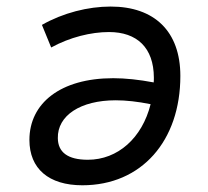

<svg xmlns="http://www.w3.org/2000/svg" viewBox="-20 -547 626 577"><path d="M227.5 9.8C405.3 9.8 522 -123.5 522 -318.8C522 -453.1 443.8 -527.3 312.5 -527.3C244.6 -527.3 169.4 -508.3 106 -472.2L133.8 -404.3C189.9 -435.1 253.4 -450.7 307.6 -450.7C391.6 -450.7 441.9 -403.8 442.4 -314C442.4 -309.1 442.4 -304.2 441.9 -299.3C397.9 -307.6 356.9 -312 320.3 -312C161.1 -312 68.4 -236.3 68.4 -126.5C68.4 -40 126.5 9.8 227.5 9.8ZM432.6 -233.9C407.2 -132.3 334 -66.9 244.1 -66.9C183.1 -66.9 154.3 -89.8 153.8 -131.8C152.3 -199.7 221.7 -245.6 327.6 -245.6C358.9 -245.6 394 -241.7 432.6 -233.9Z"/></svg>

Font: Cascadia Mono SemiLight
Style: Italic
Weight: 350
Italic angle: -10°
Monospace: yes
Designer: Aaron Bell
Foundry: Saja Typeworks
Version: Version 2404.023